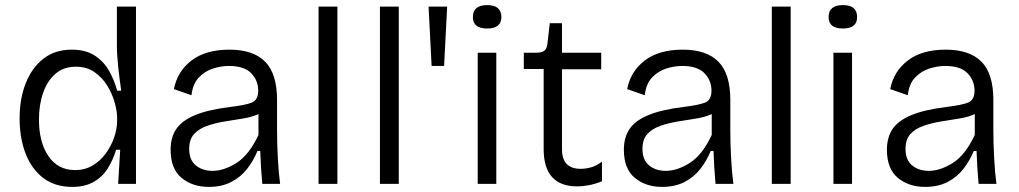

<svg xmlns="http://www.w3.org/2000/svg" viewBox="-20 -722 4000 754"><path d="M264 12Q196 12 150 -23Q104 -58 80.5 -119Q57 -180 57 -257Q57 -334 81 -395Q105 -456 150.5 -491.5Q196 -527 262 -527Q318 -527 354 -502.5Q390 -478 410 -441Q430 -404 440 -366H456Q450 -406 444.5 -456.5Q439 -507 439 -544V-696H514V0H444L452 -134H436Q424 -94 403 -60.5Q382 -27 347.5 -7.5Q313 12 264 12ZM275 -54Q313 -54 343.5 -72Q374 -90 395.5 -119.5Q417 -149 428.5 -183Q440 -217 440 -249V-259Q440 -285 430.5 -319Q421 -353 401.5 -385Q382 -417 351.5 -438.5Q321 -460 278 -460Q230 -460 198 -432.5Q166 -405 149.5 -358Q133 -311 133 -253Q133 -163 170.5 -108.5Q208 -54 275 -54Z M800 12Q736 12 693 -23.5Q650 -59 650 -134Q650 -182 672 -215Q694 -248 745 -269.5Q796 -291 884 -302Q943 -309 968.5 -319Q994 -329 994 -366Q994 -406 966.5 -434.5Q939 -463 879 -463Q849 -463 817 -453Q785 -443 761 -418Q737 -393 732 -348L663 -372Q676 -441 731.5 -484Q787 -527 881 -527Q975 -527 1021.5 -479.5Q1068 -432 1068 -330V-207Q1068 -161 1071 -103Q1074 -45 1080 0H1010Q1007 -34 1005 -65Q1003 -96 1002 -129H991Q976 -92 951 -59.5Q926 -27 888.5 -7.5Q851 12 800 12ZM815 -51Q859 -51 908.5 -82Q958 -113 995 -192V-274Q969 -262 934 -256.5Q899 -251 862.5 -245Q826 -239 794 -228Q762 -217 742.5 -196Q723 -175 723 -137Q723 -94 749 -72.5Q775 -51 815 -51Z M1231 0V-696H1305V0Z M1472 0V-696H1546V0Z M1675 -463 1663 -696H1736L1724 -463Z M1856 0V-515H1929V0ZM1893 -610Q1837 -610 1837 -655Q1837 -702 1893 -702Q1949 -702 1949 -655Q1949 -610 1893 -610Z M2247 10Q2115 10 2115 -137V-451H2037V-515H2085Q2108 -515 2118 -523Q2128 -531 2130 -552L2139 -631H2187V-515H2341V-450H2187V-137Q2187 -96 2206 -77.5Q2225 -59 2260 -59Q2279 -59 2300 -64.5Q2321 -70 2344 -87V-10Q2316 1 2291.5 5.5Q2267 10 2247 10Z M2580 12Q2516 12 2473 -23.5Q2430 -59 2430 -134Q2430 -182 2452 -215Q2474 -248 2525 -269.5Q2576 -291 2664 -302Q2723 -309 2748.5 -319Q2774 -329 2774 -366Q2774 -406 2746.5 -434.5Q2719 -463 2659 -463Q2629 -463 2597 -453Q2565 -443 2541 -418Q2517 -393 2512 -348L2443 -372Q2456 -441 2511.5 -484Q2567 -527 2661 -527Q2755 -527 2801.5 -479.5Q2848 -432 2848 -330V-207Q2848 -161 2851 -103Q2854 -45 2860 0H2790Q2787 -34 2785 -65Q2783 -96 2782 -129H2771Q2756 -92 2731 -59.5Q2706 -27 2668.5 -7.5Q2631 12 2580 12ZM2595 -51Q2639 -51 2688.5 -82Q2738 -113 2775 -192V-274Q2749 -262 2714 -256.5Q2679 -251 2642.5 -245Q2606 -239 2574 -228Q2542 -217 2522.5 -196Q2503 -175 2503 -137Q2503 -94 2529 -72.5Q2555 -51 2595 -51Z M3011 0V-696H3085V0Z M3253 0V-515H3326V0ZM3290 -610Q3234 -610 3234 -655Q3234 -702 3290 -702Q3346 -702 3346 -655Q3346 -610 3290 -610Z M3613 12Q3549 12 3506 -23.5Q3463 -59 3463 -134Q3463 -182 3485 -215Q3507 -248 3558 -269.5Q3609 -291 3697 -302Q3756 -309 3781.5 -319Q3807 -329 3807 -366Q3807 -406 3779.5 -434.5Q3752 -463 3692 -463Q3662 -463 3630 -453Q3598 -443 3574 -418Q3550 -393 3545 -348L3476 -372Q3489 -441 3544.5 -484Q3600 -527 3694 -527Q3788 -527 3834.5 -479.5Q3881 -432 3881 -330V-207Q3881 -161 3884 -103Q3887 -45 3893 0H3823Q3820 -34 3818 -65Q3816 -96 3815 -129H3804Q3789 -92 3764 -59.5Q3739 -27 3701.5 -7.5Q3664 12 3613 12ZM3628 -51Q3672 -51 3721.5 -82Q3771 -113 3808 -192V-274Q3782 -262 3747 -256.5Q3712 -251 3675.5 -245Q3639 -239 3607 -228Q3575 -217 3555.5 -196Q3536 -175 3536 -137Q3536 -94 3562 -72.5Q3588 -51 3628 -51Z"/></svg>

Font: Bricolage Grotesque 12pt Light
Style: Regular
Weight: 300
Designer: Mathieu Triay
Foundry: Atelier Triay
Version: Version 1.001; ttfautohint (v1.8.4.7-5d5b);gftools[0.9.33.de